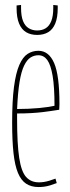

<svg xmlns="http://www.w3.org/2000/svg" viewBox="-20 -745 283 775"><path d="M136 10Q106 10 85.5 -3.5Q65 -17 52.5 -47Q40 -77 34.5 -127Q29 -177 29 -250Q29 -338 36.5 -394.5Q44 -451 58 -483Q72 -515 91.5 -527.5Q111 -540 135 -540Q177 -540 198.5 -490.5Q220 -441 220 -325Q220 -321 219.5 -312.5Q219 -304 219 -302Q206 -300 189.5 -297.5Q173 -295 152.5 -292.5Q132 -290 106 -288.5Q80 -287 49 -287Q49 -282 49 -276Q49 -270 49 -265Q49 -164 57.5 -108Q66 -52 85.5 -30.5Q105 -9 137 -9Q147 -9 157 -10.5Q167 -12 179 -15.5Q191 -19 204 -24L209 -6Q196 -1 183 3Q170 7 158.5 8.5Q147 10 136 10ZM49 -305Q71 -305 94.5 -306Q118 -307 139 -309Q160 -311 176 -313.5Q192 -316 200 -318Q200 -394 192.5 -438.5Q185 -483 171 -502.5Q157 -522 135 -522Q118 -522 103.5 -513Q89 -504 77.5 -480.5Q66 -457 59 -414.5Q52 -372 49 -305ZM130 -604Q104 -604 85.5 -615Q67 -626 57 -650Q47 -674 47 -712Q47 -715 47 -717.5Q47 -720 47 -723L65 -725Q65 -722 65 -718.5Q65 -715 65 -713Q65 -680 73 -660Q81 -640 96 -631Q111 -622 130 -622Q150 -622 164.5 -631Q179 -640 187 -660Q195 -680 195 -713Q195 -715 195 -718.5Q195 -722 195 -725L213 -723Q213 -720 213 -717.5Q213 -715 213 -712Q213 -674 203 -650Q193 -626 174.5 -615Q156 -604 130 -604Z"/></svg>

Font: Georama ExtraCondensed Thin
Style: Regular
Weight: 100
Width: 2
Designer: Jean-Baptiste Levee
Foundry: Production Type
Version: Version 1.001